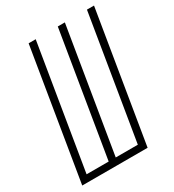

<svg xmlns="http://www.w3.org/2000/svg" viewBox="-178 -838 855 941"><g transform="rotate(-30 250.0 -367.5)"><path d="M9 0 130 -735H170L55 -37H180L295 -735H335L220 -37H345L460 -735H500L379 0Z"/></g></svg>

Font: Iosevka Term Curly Extralight
Style: Italic
Weight: 200
Italic angle: -9°
Designer: Belleve Invis
Foundry: Belleve Invis
Version: Version 32.3.0